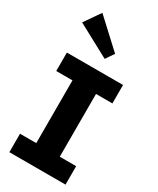

<svg xmlns="http://www.w3.org/2000/svg" viewBox="-246 -1071 945 1145"><g transform="rotate(30 226.5 -498.5)"><path d="M286.1 -823.2 247.1 -766.1 22 -887.2 98.1 -997.1ZM419.9 -559.1H307.1V-127H419.9V0H33.2V-127H145V-559.1H33.2V-686H419.9Z"/></g></svg>

Font: BioRhyme ExtraBold
Style: Regular
Weight: 800
Designer: Aoife Mooney
Foundry: Aoife Mooney Type
Version: Version 1.500;PS 001.500;hotconv 1.0.88;makeotf.lib2.5.64775